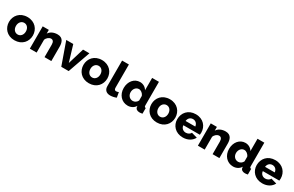

<svg xmlns="http://www.w3.org/2000/svg" viewBox="219 -2316 5998 3913"><g transform="rotate(30 3217.5 -360.0)"><path d="M24 -262C24 -118 126 10 305 10C484 10 586 -118 586 -262C586 -407 483 -535 305 -535C126 -535 24 -407 24 -262ZM305 -125C238 -125 188 -180 188 -262C188 -343 239 -399 305 -399C371 -399 421 -344 421 -262C421 -181 371 -125 305 -125Z M1171 0V-336C1171 -424 1149 -535 1013 -535C921 -535 847 -499 809 -437V-525H665V0H825V-301C844 -355 896 -394 940 -394C982 -394 1011 -364 1011 -295V0Z M1405 0H1579L1764 -525H1614L1499 -144L1384 -525H1219Z M1776 -262C1776 -118 1878 10 2057 10C2236 10 2338 -118 2338 -262C2338 -407 2235 -535 2057 -535C1878 -535 1776 -407 1776 -262ZM2057 -125C1990 -125 1940 -180 1940 -262C1940 -343 1991 -399 2057 -399C2123 -399 2173 -344 2173 -262C2173 -181 2123 -125 2057 -125Z M2415 -730V-131C2415 -41 2467 9 2558 9C2603 9 2660 -3 2700 -21L2679 -141C2663 -133 2641 -126 2621 -126C2592 -126 2575 -143 2575 -187V-730Z M2722 -263C2722 -107 2825 10 2970 10C3041 10 3110 -22 3147 -87L3150 -60C3157 -17 3193 8 3248 8C3266 8 3287 6 3316 0V-133C3291 -135 3282 -146 3282 -178V-730H3122V-439C3090 -497 3027 -535 2954 -535C2818 -535 2722 -416 2722 -263ZM3123 -198C3102 -153 3057 -125 3013 -125C2940 -125 2887 -182 2887 -260C2887 -334 2936 -399 3005 -399C3053 -399 3103 -361 3123 -308Z M3375 -262C3375 -118 3477 10 3656 10C3835 10 3937 -118 3937 -262C3937 -407 3834 -535 3656 -535C3477 -535 3375 -407 3375 -262ZM3656 -125C3589 -125 3539 -180 3539 -262C3539 -343 3590 -399 3656 -399C3722 -399 3772 -344 3772 -262C3772 -181 3722 -125 3656 -125Z M4267 10C4388 10 4478 -48 4519 -130L4383 -168C4368 -130 4319 -105 4272 -105C4214 -105 4160 -143 4155 -213H4543C4545 -226 4547 -245 4547 -264C4547 -407 4446 -535 4267 -535C4088 -535 3985 -408 3985 -257C3985 -115 4090 10 4267 10ZM4151 -311C4158 -377 4203 -420 4265 -420C4326 -420 4372 -377 4379 -311Z M5126 0V-336C5126 -424 5104 -535 4968 -535C4876 -535 4802 -499 4764 -437V-525H4620V0H4780V-301C4799 -355 4851 -394 4895 -394C4937 -394 4966 -364 4966 -295V0Z M5202 -263C5202 -107 5305 10 5450 10C5521 10 5590 -22 5627 -87L5630 -60C5637 -17 5673 8 5728 8C5746 8 5767 6 5796 0V-133C5771 -135 5762 -146 5762 -178V-730H5602V-439C5570 -497 5507 -535 5434 -535C5298 -535 5202 -416 5202 -263ZM5603 -198C5582 -153 5537 -125 5493 -125C5420 -125 5367 -182 5367 -260C5367 -334 5416 -399 5485 -399C5533 -399 5583 -361 5603 -308Z M6137 10C6258 10 6348 -48 6389 -130L6253 -168C6238 -130 6189 -105 6142 -105C6084 -105 6030 -143 6025 -213H6413C6415 -226 6417 -245 6417 -264C6417 -407 6316 -535 6137 -535C5958 -535 5855 -408 5855 -257C5855 -115 5960 10 6137 10ZM6021 -311C6028 -377 6073 -420 6135 -420C6196 -420 6242 -377 6249 -311Z"/></g></svg>

Font: FIGSv2-sans-serif ExtraBold
Style: Regular
Weight: 800
Designer: Matt McInerney, Pablo Impallari, Rodrigo Fuenzalida,Mirko Velimirovic
Foundry: Matt McInerney, Pablo Impallari, Rodrigo Fuenzalida
Version: Version 4.021;hotconv 1.0.109;makeotfexe 2.5.65596